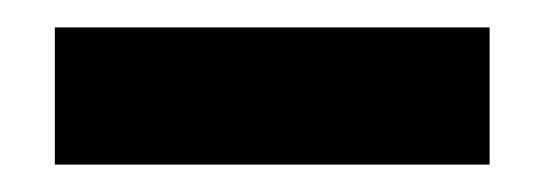

<svg xmlns="http://www.w3.org/2000/svg" viewBox="-20 -719 397 140"><path d="M337 -599H20V-699H337Z"/></svg>

Font: Wendy One
Style: Regular
Weight: 400
Designer: Alejandro Inler
Foundry: Alejandro Inler
Version: 1.001